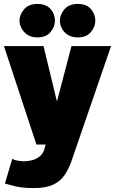

<svg xmlns="http://www.w3.org/2000/svg" viewBox="-29 -734 584 975"><path d="M33 73Q47 80 64.5 82.5Q82 85 93 85Q113 85 134.5 79.5Q156 74 173.5 59.5Q191 45 198 18L334 -500H535L336 78Q321 123 299 155Q277 187 240.5 204Q204 221 144 221Q108 221 84 218Q60 215 40 210Q20 205 -4 198ZM-9 -500H192L313 0H156ZM70 -629Q70 -659 93 -686.5Q116 -714 161 -714Q205 -714 227.5 -688.5Q250 -663 250 -629Q250 -598 227.5 -571Q205 -544 161 -544Q131 -544 111 -557Q91 -570 80.5 -590Q70 -610 70 -629ZM275 -629Q275 -659 298 -686.5Q321 -714 366 -714Q410 -714 432.5 -688.5Q455 -663 455 -629Q455 -598 432.5 -571Q410 -544 366 -544Q336 -544 315.5 -557Q295 -570 285 -590Q275 -610 275 -629Z"/></svg>

Font: Moderustic ExtraBold
Style: Regular
Weight: 800
Designer: Tural Alisoy
Foundry: TAFT Foundry
Version: Version 2.120